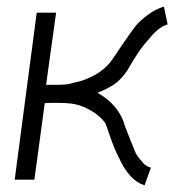

<svg xmlns="http://www.w3.org/2000/svg" viewBox="-20 -538 545 575"><path d="M148 -500 118 -284Q126 -284 147.5 -284Q169 -284 180 -285.5Q191 -287 204 -291Q236 -297 267.5 -315.5Q299 -334 317 -361Q323 -369 342 -398Q375 -447 391 -466Q433 -508 471 -518L482 -465Q468 -461 453 -449Q438 -437 427 -422Q397 -391 362 -328Q343 -300 323.5 -286.5Q304 -273 272 -260Q338 -223 355 -158L368 -125L387 -78Q399 -60 409 -49.5Q419 -39 432 -36L413 17Q367 3 336 -66Q322 -92 306 -140Q301 -155 295 -170Q279 -192 249.5 -208.5Q220 -225 192 -228Q176 -230 147 -230Q124 -230 114 -229L83 0H24L90 -500Z"/></svg>

Font: Bellota Text
Style: Italic
Weight: 400
Italic angle: -7.5°
Designer: Kemie Guaida
Foundry: Kemie Guaida
Version: Version 4.001